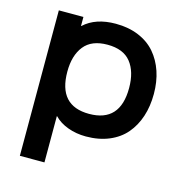

<svg xmlns="http://www.w3.org/2000/svg" viewBox="-121 -751 1021 1072"><g transform="rotate(15 389.0 -214.5)"><path d="M581.1 -312Q581.1 -406.7 537.8 -460.9Q494.6 -515.1 402.8 -515.1Q311 -515.1 267.6 -460.4Q224.1 -405.8 224.1 -312Q224.1 -115.2 401.9 -115.2Q581.1 -115.2 581.1 -312ZM723.1 -315.9Q723.1 -244.6 703.6 -185.3Q684.1 -126 646.7 -82Q609.4 -38.1 550.5 -13.4Q491.7 11.2 417 11.2Q361.3 11.2 312.7 -6.6Q264.2 -24.4 233.9 -56.2H231.9V210.9H89.8V-629.9H231.9V-578.1H233.9Q300.8 -640.1 417 -640.1Q491.2 -640.1 549.8 -615.7Q608.4 -591.3 646 -547.6Q683.6 -503.9 703.4 -445.1Q723.1 -386.2 723.1 -315.9Z"/></g></svg>

Font: Sinkin Sans 600 SemiBold
Style: Regular
Weight: 600
Designer: Keith Bates
Foundry: K-Type
Version: Sinkin Sans (version 1.0)  by Keith Bates   •   © 2014   www